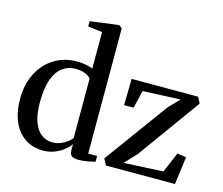

<svg xmlns="http://www.w3.org/2000/svg" viewBox="-113 -970 1313 1132"><g transform="rotate(15 543.0 -404.0)"><path d="M235.5 11Q192.5 11 154.8 -5Q117 -21 88.5 -53.8Q60 -86.5 44 -135.5Q28 -184.5 28 -250.5Q28 -337.5 61.8 -404.5Q95.5 -471.5 156.5 -510Q217.5 -548.5 298 -548.5Q327 -548.5 352 -543.2Q377 -538 393 -531.5V-754L305.5 -765V-797L470.5 -819H482.5L499.5 -805V-41H554V-5.5Q535.5 -1 508 4.2Q480.5 9.5 453 9.5Q427 9.5 412.8 1Q398.5 -7.5 398.5 -35.5V-71.5Q385.5 -53 362.2 -33.8Q339 -14.5 307 -1.8Q275 11 235.5 11ZM276.5 -50Q304 -50 327 -59.2Q350 -68.5 367 -81.8Q384 -95 393 -107V-469.5Q384.5 -483 359.2 -493.8Q334 -504.5 300.5 -504.5Q254 -504.5 219.5 -479Q185 -453.5 165.8 -400.5Q146.5 -347.5 146 -265Q145.5 -188.5 163 -141Q180.5 -93.5 210.5 -71.8Q240.5 -50 276.5 -50ZM943.5 -490 714 -480 688 -372 630 -371.5 633 -532.5H1039L1058 -495.5L782 -113L715 -42L955.5 -54L1007.5 -177.5L1062.5 -169.5L1040 0H618.5L598.5 -38L880 -424Z"/></g></svg>

Font: Merriweather 72pt Medium
Style: Regular
Weight: 500
Version: Version 2.100